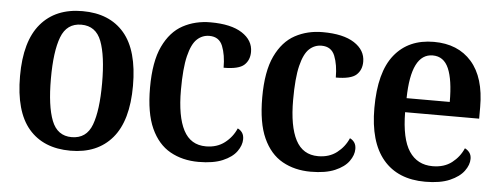

<svg xmlns="http://www.w3.org/2000/svg" viewBox="-42 -649 1977 762"><g transform="rotate(5 946.0 -268.0)"><path d="M259 10Q151 10 92.5 -58.5Q34 -127 34 -268Q34 -407 93 -476.5Q152 -546 259 -546Q367 -546 425.5 -477.5Q484 -409 484 -268Q484 -129 425 -59.5Q366 10 259 10ZM259 -44Q318 -44 339.5 -101.5Q361 -159 361 -268Q361 -377 339 -434.5Q317 -492 259 -492Q201 -492 179 -434.5Q157 -377 157 -268Q157 -159 179.5 -101.5Q202 -44 259 -44Z M769 10Q705 10 656 -17.5Q607 -45 579.5 -105.5Q552 -166 552 -267Q552 -371 581 -432Q610 -493 659 -519.5Q708 -546 769 -546Q851 -546 895 -517.5Q939 -489 939 -443Q939 -410 917.5 -390.5Q896 -371 836 -371Q836 -422 822 -457Q808 -492 769 -492Q741 -492 720 -472.5Q699 -453 687 -404Q675 -355 675 -268Q675 -163 703.5 -108.5Q732 -54 793 -54Q837 -54 867.5 -77.5Q898 -101 913 -136Q924 -131 931 -121Q938 -111 938 -95Q938 -71 920.5 -46.5Q903 -22 865.5 -6Q828 10 769 10Z M1216 10Q1152 10 1103 -17.5Q1054 -45 1026.5 -105.5Q999 -166 999 -267Q999 -371 1028 -432Q1057 -493 1106 -519.5Q1155 -546 1216 -546Q1298 -546 1342 -517.5Q1386 -489 1386 -443Q1386 -410 1364.5 -390.5Q1343 -371 1283 -371Q1283 -422 1269 -457Q1255 -492 1216 -492Q1188 -492 1167 -472.5Q1146 -453 1134 -404Q1122 -355 1122 -268Q1122 -163 1150.5 -108.5Q1179 -54 1240 -54Q1284 -54 1314.5 -77.5Q1345 -101 1360 -136Q1371 -131 1378 -121Q1385 -111 1385 -95Q1385 -71 1367.5 -46.5Q1350 -22 1312.5 -6Q1275 10 1216 10Z M1672 10Q1563 10 1504.5 -59.5Q1446 -129 1446 -264Q1446 -407 1502 -476.5Q1558 -546 1659 -546Q1755 -546 1809.5 -484Q1864 -422 1864 -304V-258H1569Q1570 -152 1602.5 -103Q1635 -54 1696 -54Q1742 -54 1772.5 -77.5Q1803 -101 1818 -136Q1829 -131 1836.5 -121Q1844 -111 1844 -96Q1844 -72 1826 -47.5Q1808 -23 1770 -6.5Q1732 10 1672 10ZM1742 -314Q1742 -402 1722.5 -447Q1703 -492 1659 -492Q1573 -492 1570 -314Z"/></g></svg>

Font: Noto Serif Condensed SemiBold
Style: Regular
Weight: 600
Width: 3
Designer: Monotype Design Team
Foundry: Monotype Imaging Inc.
Version: Version 2.013